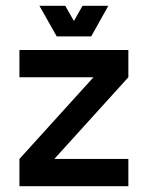

<svg xmlns="http://www.w3.org/2000/svg" viewBox="-20 -641 509 661"><path d="M46.9 -468.8H421.9V-375L167 -93.8H421.9V0H46.9V-93.8L301.8 -375H46.9ZM175.3 -515.6 115.7 -621.1H204.6L234.4 -568.8L264.2 -621.1H353L293.9 -515.6Z"/></svg>

Font: Lambda
Style: Regular
Weight: 400
Designer: GGBotNet
Version: 0.22